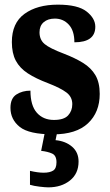

<svg xmlns="http://www.w3.org/2000/svg" viewBox="-20 -568 473 826"><path d="M209 10Q105 10 65 -22Q25 -54 25 -104Q25 -145 50.5 -161.5Q76 -178 111 -178Q111 -114 138.5 -83Q166 -52 212 -52Q255 -52 273 -71.5Q291 -91 291 -120Q291 -151 266 -170Q241 -189 187 -210Q134 -230 99.5 -252.5Q65 -275 48 -307Q31 -339 31 -387Q31 -469 85.5 -508.5Q140 -548 229 -548Q315 -548 352.5 -518.5Q390 -489 390 -453Q390 -386 300 -386Q300 -436 276 -462Q252 -488 216 -488Q186 -488 168 -472.5Q150 -457 150 -429Q150 -397 172 -378.5Q194 -360 255 -337Q302 -319 337 -297.5Q372 -276 390.5 -244.5Q409 -213 409 -164Q409 -85 358.5 -37.5Q308 10 209 10ZM188 238Q175 238 150 235Q125 232 109 227V167Q143 175 168 175Q194 175 208.5 166Q223 157 223 130Q223 101 204 92.5Q185 84 157 81L175 -9H228L219 35Q262 39 290 63Q318 87 318 127Q318 179 281 208.5Q244 238 188 238Z"/></svg>

Font: Noto Serif Lao Condensed ExtraBold
Style: Regular
Weight: 800
Width: 3
Designer: Monotype Design Team
Foundry: Monotype Imaging Inc.
Version: Version 2.003; ttfautohint (v1.8.4.7-5d5b)